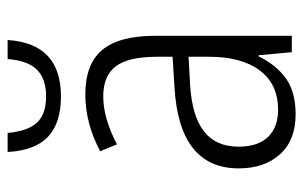

<svg xmlns="http://www.w3.org/2000/svg" viewBox="-166 -620 796 504"><g transform="rotate(-90 232.0 -368.0)"><path d="M390 -359V0H347L339 -87H336Q313 -40 277.5 -15Q242 10 184 10Q116 10 79 -31Q42 -72 42 -139Q42 -296 256 -308L335 -313V-353Q335 -429 310 -462Q285 -495 231 -495Q174 -495 105 -459L87 -503Q160 -542 236 -542Q316 -542 353 -497.5Q390 -453 390 -359ZM262 -267Q179 -262 139 -230.5Q99 -199 99 -140Q99 -89 124.5 -62.5Q150 -36 196 -36Q263 -36 299 -84Q335 -132 335 -217V-271ZM231 -606Q161 -606 125 -640Q89 -674 85 -746H135Q140 -692 162.5 -668.5Q185 -645 231 -645Q277 -645 301 -669Q325 -693 329 -746H379Q370 -606 231 -606Z"/></g></svg>

Font: Noto Sans UI NarrowLight
Style: Regular
Weight: 300
Width: 4
Designer: Monotype Design Team
Foundry: Monotype Imaging Inc.
Version: Version 1.001